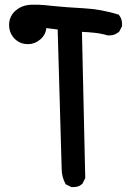

<svg xmlns="http://www.w3.org/2000/svg" viewBox="-20 -753 540 795"><path d="M96.7 -570.3Q78.1 -570.3 64.5 -576.2Q46.9 -584 35.2 -598.6Q17.6 -620.1 17.6 -649.4Q17.6 -681.6 40 -705.1L46.9 -710.9Q72.3 -732.4 111.3 -733.4Q116.2 -733.4 122.6 -733.4Q128.9 -733.4 139.6 -733.4Q165 -732.4 196.3 -728.5Q253.9 -722.7 326.2 -718.8Q399.4 -714.8 471.7 -692.4L473.6 -689.5Q485.4 -674.8 485.4 -653.3Q485.4 -650.4 485.4 -644.5L473.6 -622.1Q456.1 -606.4 434.6 -606.4Q427.7 -606.4 425.8 -606.4Q399.4 -614.3 372.1 -617.2Q344.7 -620.1 319.3 -621.1L333 -15.6L321.3 7.8Q311.5 16.6 302.2 19Q293 21.5 287.1 21.5Q281.2 21.5 275.4 21.5L252 9.8Q235.4 -20.5 235.4 -52.7L218.8 -630.9L171.9 -636.7Q168.9 -608.4 146.5 -589.4Q124 -570.3 96.7 -570.3Z"/></svg>

Font: JasonHandwriting2
Style: SemiBold
Weight: 600
Version: Version 1.04.7